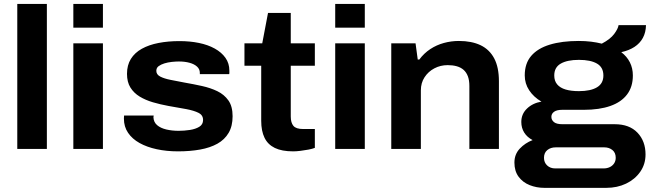

<svg xmlns="http://www.w3.org/2000/svg" viewBox="-20 -744 3251 959"><path d="M66.3 0V-724.4H214.1V0Z M346.3 -605.7V-724.4H494.1V-605.7ZM346.3 0V-527.4H494.1V0Z M869.3 12Q811.9 12 762.7 1.3Q713.5 -9.3 677 -29.7Q640.4 -50.1 619.7 -80.6Q598.9 -111 598.9 -151.5Q598.9 -156.1 599.3 -160Q599.7 -163.9 599.7 -167.1H747.7Q747.4 -164.7 746.9 -162Q746.4 -159.4 746.4 -157.4Q747.7 -133.4 764.9 -118.8Q782 -104.1 810.7 -97.3Q839.3 -90.6 871.6 -90.6Q900.1 -90.6 928.4 -94.9Q956.7 -99.3 975.5 -110.8Q994.3 -122.3 994.3 -144.7Q994.3 -168.9 971.8 -180.3Q949.2 -191.7 910.1 -199.1Q871 -206.4 821.5 -214.8Q780.7 -222.3 743.8 -233.1Q706.9 -243.9 677.7 -261.6Q648.6 -279.3 631.4 -306.8Q614.3 -334.2 614.3 -375.1Q614.3 -418.5 633.6 -449.6Q652.9 -480.7 688.3 -500.4Q723.8 -520.1 771.8 -529.4Q819.8 -538.7 876.3 -538.7Q928.8 -538.7 973.7 -529.5Q1018.7 -520.3 1052.7 -501.4Q1086.8 -482.5 1106.2 -455Q1125.6 -427.4 1125.6 -391.7Q1125.6 -386.1 1125.7 -381.3Q1125.8 -376.6 1124.6 -373.6H978.1V-380.2Q978.1 -398.7 964.2 -411.3Q950.4 -424 926.8 -430.4Q903.2 -436.9 873.3 -436.9Q857.7 -436.9 838 -434.8Q818.3 -432.7 800.8 -427.3Q783.4 -421.8 772.1 -413.4Q760.8 -404.9 760.8 -390.1Q760.8 -371.7 780.4 -361.5Q799.9 -351.4 832.3 -345Q864.6 -338.7 903 -331.3Q945.5 -324 988.4 -314.5Q1031.3 -305.1 1065.6 -288.5Q1099.9 -271.9 1120.9 -242.3Q1141.8 -212.8 1141.8 -163.5Q1141.8 -114 1121.9 -80.2Q1102 -46.4 1065.8 -26.2Q1029.5 -6 979.5 3Q929.5 12 869.3 12Z M1444.2 12Q1388 12 1352.8 -5Q1317.7 -22 1301.2 -56Q1284.7 -90 1284.7 -140.7V-415.8H1201V-527.4H1289.8L1318.7 -679.4H1432.3V-527.4H1552.6V-415.8H1432.3V-161.9Q1432.3 -131.3 1445.4 -115.5Q1458.4 -99.6 1494.1 -99.6H1552.6V-5.4Q1539.9 -0.4 1520.3 3.3Q1500.7 7 1480.2 9.5Q1459.8 12 1444.2 12Z M1654.3 -605.7V-724.4H1802.1V-605.7ZM1654.3 0V-527.4H1802.1V0Z M1934.3 0V-527.4H2055.6L2066.5 -446.8H2074.5Q2097.7 -478 2129 -498.7Q2160.4 -519.4 2197.1 -529.4Q2233.8 -539.4 2272 -539.4Q2336 -539.4 2380.5 -518.1Q2425 -496.7 2448.5 -452.3Q2472 -408 2472 -338.2V0H2324.4V-314.5Q2324.4 -342.9 2317 -362.8Q2309.5 -382.7 2295.6 -395Q2281.7 -407.3 2261.5 -413Q2241.3 -418.7 2216.2 -418.7Q2179.9 -418.7 2149.5 -402.6Q2119 -386.5 2100.6 -358.2Q2082.1 -330 2082.1 -292.6V0Z M2698.8 194.3Q2659.9 194.3 2625.4 180.6Q2590.9 166.8 2570.1 138.5Q2549.4 110.2 2549.4 68.1Q2549.4 26.9 2576 -1.5Q2602.6 -29.8 2640.3 -44.3Q2612.8 -58.7 2598.3 -81.9Q2583.8 -105.1 2583.8 -134.9Q2583.8 -174.8 2612.5 -202Q2641.1 -229.2 2684.4 -236.4Q2645.4 -259.2 2623.2 -293Q2601 -326.7 2601 -367.3Q2601 -427.3 2633.3 -464.9Q2665.6 -502.6 2726 -521Q2786.4 -539.4 2870.8 -539.4Q2903.2 -539.4 2932 -535.9Q2960.8 -532.3 2985.9 -526Q3028.4 -548.3 3047.8 -574.5Q3067.2 -600.7 3069.6 -618.4H3206.6Q3205.8 -581.9 3191 -554.7Q3176.2 -527.4 3148.7 -509.5Q3121.2 -491.7 3083.1 -483.4Q3111.2 -462.2 3126.1 -432.7Q3141 -403.2 3141 -366.9Q3141 -310.6 3112.2 -272.3Q3083.4 -234 3028.7 -214.8Q2974 -195.5 2896.4 -195.5H2788.2Q2761.2 -195.5 2747.6 -185.8Q2734 -176.2 2734 -160.3Q2734 -144.9 2746.8 -134.2Q2759.6 -123.6 2789.2 -123.6H3050.3Q3123.7 -123.6 3164 -81.3Q3204.3 -39 3204.3 27.4Q3204.3 76.2 3177.9 114Q3151.4 151.9 3107.2 173.1Q3063 194.3 3008.1 194.3ZM2753 97.2H2995.4Q3012 97.2 3025.5 90.8Q3039.1 84.4 3047.3 72.2Q3055.4 59.9 3055.4 44.1Q3055.4 18.7 3038.8 5.3Q3022.1 -8 2998.5 -8H2755.6Q2730.3 -8 2713.7 5.6Q2697.1 19.3 2697.1 44.1Q2697.1 67.7 2712.9 82.4Q2728.7 97.2 2753 97.2ZM2871.6 -288.8Q2929.9 -288.8 2961.8 -307.9Q2993.8 -327 2993.8 -366.9Q2993.8 -407.9 2961.8 -426.4Q2929.9 -445 2871.6 -445Q2813.7 -445 2781.1 -426.4Q2748.4 -407.9 2748.4 -366.9Q2748.4 -339.6 2763.1 -322.4Q2777.7 -305.1 2804.8 -297Q2832 -288.8 2871.6 -288.8Z"/></svg>

Font: Archivo SemiBold SemiExpanded
Style: Regular
Weight: 600
Width: 6
Version: Version 2.001